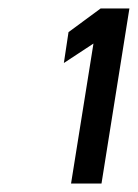

<svg xmlns="http://www.w3.org/2000/svg" viewBox="-20 -822 326 454"><path d="M131 -673 201 -719 148 -388H220L286 -802H218L142 -746Z"/></svg>

Font: Charger Sport
Style: DfBdExtObl
Weight: 400
Designer: Jasper
Foundry: Cannot Into Space Fonts
Version: Version 1.1